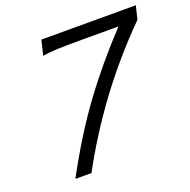

<svg xmlns="http://www.w3.org/2000/svg" viewBox="-124 -817 927 938"><g transform="rotate(-20 339.5 -348.0)"><path d="M564 -627.9H357.4Q285.2 -627.9 241.5 -626Q197.8 -624 169.4 -618.7L188 -696.3H679.2L662.1 -626.5Q519.5 -483.9 402.3 -325.7Q285.2 -167.5 195.3 0H111.3Q215.8 -193.4 321.3 -337.4Q426.8 -481.4 564 -627.9Z"/></g></svg>

Font: Lesson One Light
Style: Italic
Weight: 300
Italic angle: -14°
Designer: But Ko, Victor Gaultney, Annie Olsen, Julie Remington, Don Collingsworth, Eric Hays, Becca Hirsbrunner
Version: Version 1.100